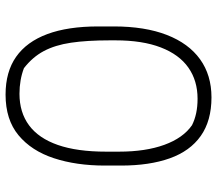

<svg xmlns="http://www.w3.org/2000/svg" viewBox="-65 -695 780 690"><g transform="rotate(-90 325.0 -350.0)"><path d="M330 -720Q412 -720 466 -682Q520 -644 547.5 -570Q575 -496 575 -387V-331Q575 -219 544.5 -140.5Q514 -62 457 -21Q400 20 320 20Q236 20 181.5 -18.5Q127 -57 101 -130Q75 -203 75 -305V-363Q75 -466 101.5 -546.5Q128 -627 184 -673.5Q240 -720 330 -720ZM125 -312Q125 -217 149.5 -149.5Q174 -82 220 -50Q240 -40 263.5 -35Q287 -30 315 -30Q380 -30 427 -63Q474 -96 499.5 -162Q525 -228 525 -325V-345Q525 -428 516.5 -485Q508 -542 486.5 -582.5Q465 -623 425 -654Q404 -662 381 -666Q358 -670 333 -670Q266 -670 219.5 -635.5Q173 -601 149 -532Q125 -463 125 -359Z"/></g></svg>

Font: Recursive Casual Light
Style: Regular
Weight: 300
Version: Version 1.047